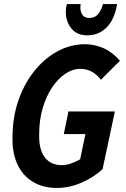

<svg xmlns="http://www.w3.org/2000/svg" viewBox="-20 -920 623 951"><path d="M42 -241Q42 -337 70.5 -420.5Q99 -504 149 -567Q199 -630 264 -665.5Q329 -701 401 -701Q448 -701 492.5 -681.5Q537 -662 574 -619L480 -525Q438 -579 378 -579Q340 -579 304 -555Q268 -531 238.5 -487.5Q209 -444 191.5 -384.5Q174 -325 174 -256Q172 -180 201.5 -141Q231 -102 286 -102Q308 -102 331.5 -110Q355 -118 377 -131L403 -256H296L319 -368H549L488 -82Q442 -40 382 -14.5Q322 11 261 11Q194 11 143.5 -19Q93 -49 66.5 -105.5Q40 -162 42 -241ZM306 -862Q306 -872 307.5 -882Q309 -892 311 -900H380Q379 -897 378.5 -893.5Q378 -890 378 -884Q378 -860 389 -845.5Q400 -831 423 -831Q449 -831 465 -849Q481 -867 490 -900H560Q547 -823 508 -784Q469 -745 411 -745Q362 -745 334 -778.5Q306 -812 306 -862Z"/></svg>

Font: Radio Canada Condensed SemiBold
Style: Italic
Weight: 600
Width: 3
Italic angle: -12°
Designer: Charles Daoud, Etienne Aubert Bonn, Alexandre Saumier Demers, Jacques Le Bailly
Foundry: Radio-Canada
Version: Version 2.104; ttfautohint (v1.8.4.7-5d5b);gftools[0.9.28.de